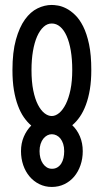

<svg xmlns="http://www.w3.org/2000/svg" viewBox="-20 -720 420 768"><path d="M187 27.8Q160.2 27.8 137.5 16.6Q114.7 5.4 98.4 -13.9Q82 -33.2 73 -59.3Q64 -85.4 64 -115.2Q64 -147 75.2 -173.1Q86.4 -199.2 105 -217.8Q89.4 -231 75.7 -250.5Q62 -270 51.8 -297.4Q41.5 -324.7 35.6 -359.9Q29.8 -395 29.8 -439.9Q29.8 -511.7 43.7 -561.5Q57.6 -611.3 79.8 -642.1Q102.1 -672.9 130.1 -686.5Q158.2 -700.2 187 -700.2Q196.3 -700.2 211.7 -697.8Q227.1 -695.3 244.6 -686.5Q262.2 -677.7 280 -660.6Q297.9 -643.6 312.5 -614.7Q327.1 -585.9 336.2 -543Q345.2 -500 345.2 -439.9Q345.2 -397.5 339.6 -363Q334 -328.6 323.7 -301Q313.5 -273.4 299.6 -253.2Q285.6 -232.9 269 -219.2Q288.6 -200.7 299.8 -174.1Q311 -147.5 311 -115.2Q311 -85.4 302 -59.3Q293 -33.2 276.9 -13.9Q260.7 5.4 237.8 16.6Q214.8 27.8 187 27.8ZM187 -626Q168.9 -626 154.1 -612.3Q139.2 -598.6 128.4 -574.2Q117.7 -549.8 111.8 -515.4Q106 -481 106 -439.9Q106 -393.1 113 -358.4Q120.1 -323.7 131.8 -301Q143.6 -278.3 158 -267.1Q172.4 -255.9 187 -255.9Q202.1 -255.9 216.8 -268.1Q231.4 -280.3 243.2 -303.7Q254.9 -327.1 262 -361.3Q269 -395.5 269 -439.9Q269 -482.9 263.2 -517.3Q257.3 -551.8 246.6 -575.9Q235.8 -600.1 220.7 -613Q205.6 -626 187 -626ZM187 -183.1Q177.7 -183.1 168.9 -178.5Q160.2 -173.8 153.3 -165.3Q146.5 -156.7 142.3 -144Q138.2 -131.3 138.2 -115.2Q138.2 -101.1 141.6 -88.1Q145 -75.2 151.6 -65.7Q158.2 -56.2 167.2 -50.5Q176.3 -44.9 188 -44.9Q200.2 -44.9 209.5 -50.5Q218.8 -56.2 224.9 -65.7Q231 -75.2 233.9 -88.1Q236.8 -101.1 236.8 -115.2Q236.8 -131.8 232.7 -144.5Q228.5 -157.2 221.7 -165.8Q214.8 -174.3 205.8 -178.7Q196.8 -183.1 187 -183.1Z"/></svg>

Font: Grand Hotel
Style: Regular
Weight: 400
Designer: Brian J. Bonislawsky & Jim Lyles for Astigmatic (AOETI)
Foundry: Astigmatic (AOETI)
Version: Version 001.000